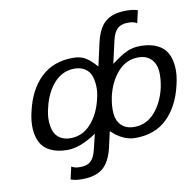

<svg xmlns="http://www.w3.org/2000/svg" viewBox="-97 -831 1149 1128"><g transform="rotate(-10 478.0 -267.0)"><path d="M511.2 -437 542 -575.2Q561.5 -659.7 604.5 -695.8Q647.5 -731.9 728 -731.9H733.9Q771 -731.9 796.9 -722.2L779.8 -647.9Q760.7 -660.2 732.9 -660.2H724.1Q684.6 -660.2 663.1 -639.4Q641.6 -618.7 630.9 -573.2L600.1 -437Q654.8 -478.5 691.4 -495.8Q728 -513.2 772.9 -513.2Q832.5 -513.2 873 -493.9Q913.6 -474.6 932.6 -439.9Q951.7 -405.3 955.1 -356.7Q958.5 -308.1 943.8 -249Q915.5 -126.5 843 -56.2Q770.5 14.2 653.8 14.2Q578.6 14.2 511.2 -51.8L490.2 41Q470.7 125.5 427.2 161.9Q383.8 198.2 303.2 198.2H296.9Q261.7 198.2 234.9 188L252 113.8Q271 126 297.9 126H307.1Q346.7 126 367.9 105.2Q389.2 84.5 399.9 39.1L421.9 -51.8Q324.2 14.2 249 14.2Q189.5 14.2 148.9 -5.1Q108.4 -24.4 89.6 -59.1Q70.8 -93.8 67.6 -142.1Q64.5 -190.4 79.1 -249Q107.4 -372.1 181.2 -442.6Q254.9 -513.2 372.1 -513.2Q416.5 -513.2 446.3 -495.4Q476.1 -477.5 511.2 -437ZM750 -449.2H751Q678.2 -449.2 627.9 -392.3Q577.6 -335.4 558.1 -250Q546.4 -193.4 550.3 -149.2Q554.2 -105 582 -77.9Q609.9 -50.8 658.2 -50.8Q729.5 -50.8 779.5 -106.4Q829.6 -162.1 850.1 -250Q861.8 -306.6 857.7 -350.8Q853.5 -395 825.7 -422.1Q797.9 -449.2 750 -449.2ZM369.1 -449.2H370.1Q298.3 -449.2 248.5 -393.8Q198.7 -338.4 178.2 -250Q167.5 -208.5 168.7 -172.1Q169.9 -135.7 180.7 -108.9Q191.4 -82 216.3 -66.4Q241.2 -50.8 277.8 -50.8Q349.1 -50.8 399.4 -106.4Q449.7 -162.1 470.2 -250Q480.5 -289.6 479 -325.4Q477.5 -361.3 467.3 -388.9Q457 -416.5 431.6 -432.9Q406.2 -449.2 369.1 -449.2Z"/></g></svg>

Font: Perun
Style: Italic
Weight: 400
Italic angle: -12°
Foundry: Stefan Peev, Context Ltd
Version: Version 001.000